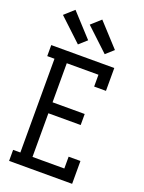

<svg xmlns="http://www.w3.org/2000/svg" viewBox="-178 -1064 857 1145"><g transform="rotate(20 250.0 -491.0)"><path d="M31 0V-70H77V-665H31V-735H431V-590H356V-665H155V-417H359V-347H154V-70H356V-145H431V0ZM349 -793 205 -928 265 -982 398 -837ZM179 -793 35 -928 95 -982 228 -837Z"/></g></svg>

Font: Iosevka Slab
Style: Regular
Weight: 400
Monospace: yes
Designer: Belleve Invis
Foundry: Belleve Invis
Version: Version 11.2.4; ttfautohint (v1.8.3)